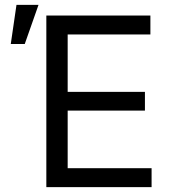

<svg xmlns="http://www.w3.org/2000/svg" viewBox="-20 -771 700 791"><path d="M170.9 -707H599.6V-628.9H258.8V-392.6H577.1V-315.4H258.8V-78.1H604.5V0H170.9ZM47.9 -751H138.7L82 -589.8H24.4Z"/></svg>

Font: Pretendard JP
Style: Regular
Weight: 400
Designer: Base glyphs from Inter by Rasmus Andersson; Hangeul glyphs from Noto Sans CJK(Source Han Sans) by Jang Soo-young and Kan
Foundry: Kil Hyung-jin
Version: Version 1.309